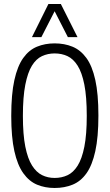

<svg xmlns="http://www.w3.org/2000/svg" viewBox="-20 -926 546 956"><path d="M252 10Q204 10 164.5 -6.5Q125 -23 96 -63.5Q67 -104 51.5 -173.5Q36 -243 36 -349Q36 -457 51.5 -527Q67 -597 95.5 -637Q124 -677 164 -693.5Q204 -710 252 -710Q301 -710 341 -693.5Q381 -677 410 -637.5Q439 -598 454.5 -528Q470 -458 470 -351Q470 -243 454.5 -173Q439 -103 410.5 -63Q382 -23 341.5 -6.5Q301 10 252 10ZM252 -40Q287 -40 316 -53.5Q345 -67 366.5 -101Q388 -135 400 -195.5Q412 -256 412 -349Q412 -444 400 -504.5Q388 -565 366.5 -599Q345 -633 316 -646.5Q287 -660 252 -660Q218 -660 189 -646.5Q160 -633 139 -599Q118 -565 106 -504Q94 -443 94 -349Q94 -256 106 -196Q118 -136 139.5 -102Q161 -68 189.5 -54Q218 -40 252 -40ZM139 -741 221 -906H283L366 -741H318L252 -870L186 -741Z"/></svg>

Font: Georama SemiCondensed Light
Style: Regular
Weight: 300
Width: 4
Designer: Jean-Baptiste Levee
Foundry: Production Type
Version: Version 1.000